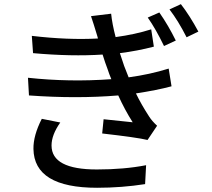

<svg xmlns="http://www.w3.org/2000/svg" viewBox="-20 -847 1017 922"><path d="M745.1 -787.1Q788.1 -725.6 824.2 -652.3L767.6 -626Q727.5 -709 689.5 -762.7ZM114.3 -473.6Q313.5 -452.1 514.6 -466.8Q503.9 -492.2 497.1 -513.7Q484.4 -546.9 472.7 -585Q323.2 -575.2 138.7 -591.8L132.8 -674.8Q306.6 -654.3 450.2 -662.1Q450.2 -664.1 448.7 -668.9Q447.3 -673.8 446.3 -676.8Q429.7 -732.4 417 -769.5L513.7 -781.2Q518.6 -732.4 535.2 -668.9Q628.9 -681.6 706.1 -706.1L718.8 -623Q640.6 -602.5 555.7 -591.8Q566.4 -559.6 576.2 -530.3Q578.1 -524.4 597.7 -475.6Q699.2 -489.3 790 -517.6L803.7 -432.6Q735.4 -414.1 632.8 -398.4Q658.2 -345.7 696.3 -287.1Q710 -265.6 734.4 -243.2L688.5 -174.8Q641.6 -186.5 470.7 -206.1L477.5 -274.4Q593.8 -262.7 617.2 -259.8Q578.1 -321.3 547.9 -388.7Q348.6 -372.1 119.1 -388.7ZM140.6 -131.8Q139.6 -196.3 180.7 -276.4L269.5 -258.8Q227.5 -199.2 227.5 -148.4Q227.5 -33.2 445.3 -33.2Q576.2 -33.2 681.6 -53.7L676.8 37.1Q564.5 54.7 446.3 54.7Q143.6 54.7 140.6 -131.8ZM793.9 -801.8 848.6 -827.1Q891.6 -771.5 932.6 -695.3L876 -668Q835.9 -747.1 793.9 -801.8Z"/></svg>

Font: Min Sans Medium
Style: Regular
Weight: 500
Designer: Jinseong-Kim, NotoSansCJK, Nunito
Foundry: Jinseong-Kim
Version: Version 1.400;Glyphs 3.1.2 (3151)